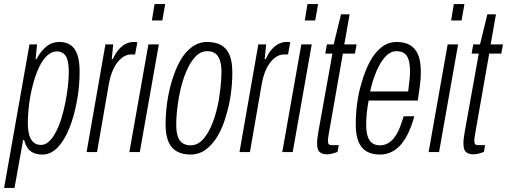

<svg xmlns="http://www.w3.org/2000/svg" viewBox="-42 -743 2477 938"><path d="M-22 175 102 -526H139L132 -455H137Q153 -488 181.5 -513Q210 -538 249 -538Q280 -538 302 -523.5Q324 -509 335.5 -477Q347 -445 347 -394Q347 -360 344 -323.5Q341 -287 334 -251Q321 -178 297.5 -118.5Q274 -59 240.5 -23.5Q207 12 165 12Q141 12 123 4.5Q105 -3 93.5 -19Q82 -35 76 -59H71L29 175ZM158 -35Q179 -35 196.5 -51Q214 -67 229.5 -95.5Q245 -124 257 -162Q269 -201 277 -241Q285 -281 289.5 -319.5Q294 -358 294 -389Q294 -425 288.5 -447Q283 -469 269.5 -480.5Q256 -492 236 -492Q211 -492 189 -472Q167 -452 150.5 -418Q134 -384 122 -341Q112 -306 106 -272Q100 -238 97 -205.5Q94 -173 94 -144Q94 -107 101 -83Q108 -59 122.5 -47Q137 -35 158 -35Z M381 0 473 -526H511L504 -454H509Q523 -485 540 -503.5Q557 -522 575 -530Q593 -538 610 -538Q615 -538 619.5 -538Q624 -538 629 -536L618 -477H598Q582 -477 566 -468.5Q550 -460 535 -442.5Q520 -425 508.5 -398Q497 -371 490 -334L432 0Z M700 -643 713 -723H765L751 -643ZM590 0 683 -526H734L641 0Z M889 12Q850 12 822.5 -3Q795 -18 781 -50.5Q767 -83 767 -136Q767 -188 774.5 -241Q782 -294 796 -342Q813 -401 837.5 -445Q862 -489 896 -513.5Q930 -538 970 -538Q1010 -538 1037.5 -523Q1065 -508 1079 -475.5Q1093 -443 1093 -389Q1093 -336 1085.5 -282Q1078 -228 1063 -180Q1047 -122 1021.5 -79Q996 -36 963 -12Q930 12 889 12ZM889 -33Q924 -33 951 -63.5Q978 -94 997 -144Q1016 -194 1027 -254Q1031 -281 1034 -305Q1037 -329 1038.5 -350.5Q1040 -372 1040 -391Q1040 -427 1032 -449.5Q1024 -472 1009 -482.5Q994 -493 970 -493Q938 -493 912.5 -466Q887 -439 868 -394Q849 -349 837 -293Q831 -264 827 -236Q823 -208 821 -182.5Q819 -157 819 -134Q819 -99 826.5 -76.5Q834 -54 850 -43.5Q866 -33 889 -33Z M1128 0 1220 -526H1258L1251 -454H1256Q1270 -485 1287 -503.5Q1304 -522 1322 -530Q1340 -538 1357 -538Q1362 -538 1366.5 -538Q1371 -538 1376 -536L1365 -477H1345Q1329 -477 1313 -468.5Q1297 -460 1282 -442.5Q1267 -425 1255.5 -398Q1244 -371 1237 -334L1179 0Z M1447 -643 1460 -723H1512L1498 -643ZM1337 0 1430 -526H1481L1388 0Z M1557 11Q1538 11 1526.5 4.5Q1515 -2 1511 -13.5Q1507 -25 1507 -42Q1507 -55 1509 -70Q1511 -85 1514 -103L1582 -481H1547L1555 -526H1588L1624 -673H1666L1640 -526H1700L1692 -481H1633L1564 -88Q1563 -82 1561.5 -71Q1560 -60 1560 -56Q1560 -44 1564 -39Q1568 -34 1579 -34H1613L1607 -1Q1600 2 1590.5 5Q1581 8 1572 9.5Q1563 11 1557 11Z M1814 12Q1776 12 1749.5 -3Q1723 -18 1709.5 -50.5Q1696 -83 1696 -135Q1696 -187 1703 -239.5Q1710 -292 1725 -340Q1742 -400 1766.5 -444.5Q1791 -489 1823.5 -513.5Q1856 -538 1896 -538Q1934 -538 1960.5 -523Q1987 -508 2000.5 -476Q2014 -444 2014 -391Q2014 -359 2009.5 -324.5Q2005 -290 1999 -252H1759Q1753 -221 1750 -191.5Q1747 -162 1747 -134Q1747 -99 1754.5 -76.5Q1762 -54 1777 -43.5Q1792 -33 1814 -33Q1836 -33 1854 -43.5Q1872 -54 1886 -73Q1900 -92 1910.5 -118Q1921 -144 1930 -175H1982Q1971 -134 1955.5 -99.5Q1940 -65 1919.5 -40Q1899 -15 1872.5 -1.5Q1846 12 1814 12ZM1766 -296H1952Q1955 -322 1958 -346.5Q1961 -371 1961 -393Q1961 -428 1954.5 -450Q1948 -472 1933.5 -482.5Q1919 -493 1895 -493Q1865 -493 1840 -465.5Q1815 -438 1796.5 -393.5Q1778 -349 1766 -296Z M2162 -643 2175 -723H2227L2213 -643ZM2052 0 2145 -526H2196L2103 0Z M2272 11Q2253 11 2241.5 4.5Q2230 -2 2226 -13.5Q2222 -25 2222 -42Q2222 -55 2224 -70Q2226 -85 2229 -103L2297 -481H2262L2270 -526H2303L2339 -673H2381L2355 -526H2415L2407 -481H2348L2279 -88Q2278 -82 2276.5 -71Q2275 -60 2275 -56Q2275 -44 2279 -39Q2283 -34 2294 -34H2328L2322 -1Q2315 2 2305.5 5Q2296 8 2287 9.5Q2278 11 2272 11Z"/></svg>

Font: Archivo ExtraCondensed ExtraLight
Style: Italic
Weight: 250
Width: 2
Italic angle: -10°
Designer: Hector Gatti
Foundry: Omnibus-Type
Version: Version 2.001